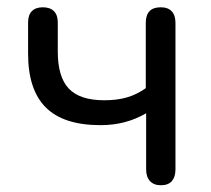

<svg xmlns="http://www.w3.org/2000/svg" viewBox="-20 -514 593 540"><path d="M432.5 7Q412.5 7 401.8 -4.8Q391 -16.5 391 -37.5V-195.5Q363 -179 331 -170.5Q299 -162 263 -162Q158.5 -162 108.8 -211.8Q59 -261.5 59 -363V-451Q59 -472 69.8 -482.8Q80.5 -493.5 100.5 -493.5Q120.5 -493.5 131.5 -482.8Q142.5 -472 142.5 -451V-369Q142.5 -297.5 173.5 -264.8Q204.5 -232 273.5 -232Q309 -232 336.8 -240Q364.5 -248 390 -266V-449.5Q390 -493.5 432 -493.5Q452.5 -493.5 463 -482.2Q473.5 -471 473.5 -449.5V-37.5Q473.5 -16.5 463.5 -4.8Q453.5 7 432.5 7Z"/></svg>

Font: Nunito ExtraLight
Style: Regular
Weight: 200
Designer: Vernon Adams
Foundry: Vernon Adams
Version: Version 3.602;April 4, 2023;FontCreator 14.0.0.2856 64-bit